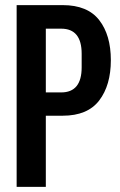

<svg xmlns="http://www.w3.org/2000/svg" viewBox="-20 -730 468 750"><path d="M45 0V-710H225Q322 -710 367.5 -651.5Q413 -593 413 -495Q413 -397 367.5 -337.5Q322 -278 225 -278H159V0ZM219 -618H159V-369H219Q299 -369 299 -467V-520Q299 -618 219 -618Z"/></svg>

Font: Special Gothic Condensed One
Style: Regular
Weight: 400
Designer: Alistair McCready
Foundry: Monolith
Version: Version 1.010; ttfautohint (v1.8.4.7-5d5b)